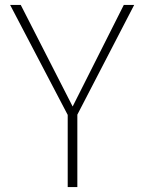

<svg xmlns="http://www.w3.org/2000/svg" viewBox="-20 -757 583 777"><path d="M523 -737H481L274 -326L64 -737H21L254 -292V0H293V-293Z"/></svg>

Font: Glow Sans SC Normal ExtraLight
Style: Regular
Weight: 200
Designer: Ryoko NISHIZUKA (kana, bopomofo & ideographs); Paul D. Hunt (Latin, Greek & Cyrillic); Sandoll Communications, Soo-young
Version: Version 0.93